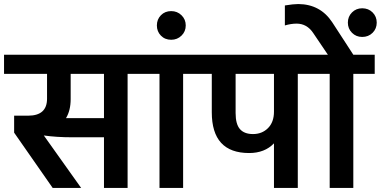

<svg xmlns="http://www.w3.org/2000/svg" viewBox="-47 -931 1886 951"><path d="M280 -346H468V-565H303V-440Q303 -384 280 -346ZM691 -660V-565H585V0H468V-251H311Q233 -251 170 -260L355 0H214L23 -274V-358H92Q186 -358 186 -442V-565H-27V-660Z M637 -565V-660H966V-565H860V0H743V-565Z M801 -876Q831 -876 852 -855.5Q873 -835 873 -805Q873 -775 852 -754.5Q831 -734 801 -734Q770 -734 750 -754.5Q730 -775 730 -805Q730 -835 750 -855.5Q770 -876 801 -876Z M1310 -378V-565H1120V-371Q1120 -316 1141.5 -291.5Q1163 -267 1206 -267Q1251 -267 1280.5 -296.5Q1310 -326 1310 -378ZM1534 -660V-565H1428V0H1310V-221Q1264 -173 1187 -173Q1002 -173 1002 -375V-565H912V-660Z M1747 -748Q1717 -748 1696.5 -768.5Q1676 -789 1676 -819Q1676 -849 1696.5 -869.5Q1717 -890 1747 -890Q1778 -890 1798.5 -869.5Q1819 -849 1819 -819Q1819 -789 1798.5 -768.5Q1778 -748 1747 -748ZM1599 -820 1703 -660H1809V-565H1703V0H1586V-565H1480V-660H1577L1504 -768Q1473 -814 1422 -814Q1395 -814 1364 -805V-904Q1406 -911 1431 -911Q1540 -910 1599 -820Z"/></svg>

Font: Hind Semibold
Style: Regular
Weight: 600
Designer: Manushi Parikh, Satya Rajpurohit
Foundry: Indian Type Foundry
Version: Version 1.201;PS 1.0;hotconv 1.0.78;makeotf.lib2.5.61930; tt